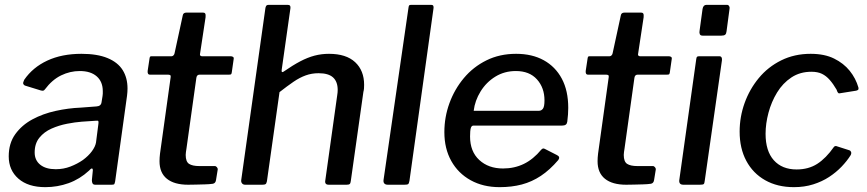

<svg xmlns="http://www.w3.org/2000/svg" viewBox="-20 -762 3578 792"><path d="M347 -58Q309 -23 263 -6.5Q217 10 167 10Q96 10 56 -25Q16 -60 16 -117Q16 -171 43 -208.5Q70 -246 113.5 -269.5Q157 -293 209.5 -304.5Q262 -316 312 -318L378 -323Q397 -324 399 -341L403 -366Q404 -371 404 -376Q404 -381 404 -386Q404 -425 379 -447Q354 -469 309 -469Q269 -469 232 -451Q195 -433 165 -393Q162 -389 158.5 -388Q155 -387 148 -389L83 -409Q78 -411 76 -416Q74 -421 80 -433Q115 -484 175 -512Q235 -540 316 -540Q381 -540 423.5 -522.5Q466 -505 486 -473Q506 -441 506 -397Q506 -390 505.5 -382.5Q505 -375 504 -367L455 -14Q453 -4 451 -2Q449 0 440 0H373Q365 0 362 -5Q359 -10 359 -19L363 -60Q362 -75 347 -58ZM386 -252Q387 -260 385.5 -262.5Q384 -265 376 -264L317 -260Q290 -258 256.5 -251.5Q223 -245 192.5 -231.5Q162 -218 142.5 -194Q123 -170 123 -133Q123 -101 146 -82.5Q169 -64 210 -64Q242 -64 270.5 -75Q299 -86 322 -102Q345 -119 359 -138Q373 -157 376 -174Z M756 0Q699 0 668.5 -24.5Q638 -49 638 -97Q638 -104 638.5 -112Q639 -120 640 -128L684 -444Q685 -450 682 -452Q679 -454 673 -454H598Q588 -454 589 -469L597 -522Q598 -528 600 -529Q602 -530 608 -530H688Q692 -530 695.5 -533.5Q699 -537 700 -542L734 -699Q736 -710 749 -710H818Q824 -710 826.5 -706Q829 -702 828 -691L805 -539Q804 -535 806.5 -532.5Q809 -530 813 -530H931Q937 -530 941 -527.5Q945 -525 944 -519L936 -463Q935 -457 933 -455.5Q931 -454 923 -454H803Q792 -454 790 -441L749 -148Q748 -141 747 -135Q746 -129 746 -123Q746 -95 760 -86Q774 -77 802 -77H866Q871 -77 875 -72Q879 -67 878 -62L871 -19Q869 -6 858 -4Q845 -2 826 -1.5Q807 -1 788 -0.5Q769 0 756 0Z M991 0Q983 0 978.5 -5.5Q974 -11 975 -19L1075 -730Q1077 -738 1080 -740Q1083 -742 1089 -742H1167Q1180 -742 1178 -728L1142 -474Q1140 -461 1149 -466Q1188 -493 1218.5 -509Q1249 -525 1277.5 -532.5Q1306 -540 1337 -540Q1408 -540 1445 -505.5Q1482 -471 1482 -412Q1482 -405 1481.5 -397.5Q1481 -390 1479 -383L1427 -15Q1426 -6 1422.5 -3Q1419 0 1410 0H1336Q1318 0 1322 -19L1371 -369Q1372 -375 1372.5 -380.5Q1373 -386 1373 -391Q1373 -425 1354 -442.5Q1335 -460 1294 -460Q1266 -460 1241 -451Q1216 -442 1190.5 -424.5Q1165 -407 1133 -382L1081 -14Q1079 -5 1075.5 -2.5Q1072 0 1062 0Z M1669 -16Q1667 -5 1663.5 -2.5Q1660 0 1648 0H1580Q1570 0 1565.5 -5Q1561 -10 1562 -19L1665 -730Q1666 -738 1668 -740Q1670 -742 1677 -742H1759Q1771 -742 1768 -726Z M2041 10Q1973 10 1921.5 -18.5Q1870 -47 1841.5 -98Q1813 -149 1813 -217Q1813 -279 1834 -336.5Q1855 -394 1893.5 -440Q1932 -486 1986.5 -513Q2041 -540 2109 -540Q2175 -540 2223 -513.5Q2271 -487 2297.5 -437.5Q2324 -388 2324 -317Q2324 -304 2323 -289.5Q2322 -275 2320 -260Q2319 -252 2314 -248Q2309 -244 2299 -244H1933Q1925 -244 1922 -233.5Q1919 -223 1919 -199Q1919 -137 1957 -102Q1995 -67 2055 -67Q2102 -67 2141 -86Q2180 -105 2213 -145Q2218 -150 2222 -149.5Q2226 -149 2231 -146L2278 -122Q2292 -115 2283 -102Q2248 -61 2211 -36.5Q2174 -12 2132.5 -1Q2091 10 2041 10ZM2203 -305Q2213 -305 2219.5 -313.5Q2226 -322 2226 -348Q2226 -400 2195 -434.5Q2164 -469 2108 -469Q2061 -469 2023.5 -446Q1986 -423 1962.5 -385Q1939 -347 1934 -305Z M2563 0Q2506 0 2475.5 -24.5Q2445 -49 2445 -97Q2445 -104 2445.5 -112Q2446 -120 2447 -128L2491 -444Q2492 -450 2489 -452Q2486 -454 2480 -454H2405Q2395 -454 2396 -469L2404 -522Q2405 -528 2407 -529Q2409 -530 2415 -530H2495Q2499 -530 2502.5 -533.5Q2506 -537 2507 -542L2541 -699Q2543 -710 2556 -710H2625Q2631 -710 2633.5 -706Q2636 -702 2635 -691L2612 -539Q2611 -535 2613.5 -532.5Q2616 -530 2620 -530H2738Q2744 -530 2748 -527.5Q2752 -525 2751 -519L2743 -463Q2742 -457 2740 -455.5Q2738 -454 2730 -454H2610Q2599 -454 2597 -441L2556 -148Q2555 -141 2554 -135Q2553 -129 2553 -123Q2553 -95 2567 -86Q2581 -77 2609 -77H2673Q2678 -77 2682 -72Q2686 -67 2685 -62L2678 -19Q2676 -6 2665 -4Q2652 -2 2633 -1.5Q2614 -1 2595 -0.5Q2576 0 2563 0Z M2887 -16Q2886 -5 2882.5 -2.5Q2879 0 2867 0H2799Q2789 0 2785 -5Q2781 -10 2782 -19L2852 -518Q2853 -526 2855.5 -528Q2858 -530 2865 -530H2947Q2954 -530 2956.5 -525Q2959 -520 2958 -513ZM2977 -633Q2976 -623 2971.5 -619Q2967 -615 2956 -615H2878Q2869 -615 2866.5 -621.5Q2864 -628 2866 -637L2878 -725Q2881 -742 2894 -742H2979Q2985 -742 2988 -736Q2991 -730 2989 -723Z M3324 -540Q3381 -540 3420.5 -520.5Q3460 -501 3485 -470Q3510 -439 3521 -401Q3522 -395 3520.5 -392.5Q3519 -390 3512 -388L3443 -377Q3439 -376 3436 -380.5Q3433 -385 3431 -392Q3417 -416 3402.5 -432.5Q3388 -449 3370.5 -457.5Q3353 -466 3327 -466Q3280 -466 3244.5 -442.5Q3209 -419 3185.5 -380.5Q3162 -342 3150 -297Q3138 -252 3138 -210Q3138 -139 3172 -101Q3206 -63 3266 -63Q3315 -63 3351 -86Q3387 -109 3420 -156Q3425 -162 3434 -158L3484 -142Q3488 -141 3490.5 -135.5Q3493 -130 3489 -122Q3474 -98 3451.5 -74.5Q3429 -51 3400 -32Q3371 -13 3334.5 -1.5Q3298 10 3255 10Q3187 10 3136.5 -18.5Q3086 -47 3058.5 -98.5Q3031 -150 3031 -219Q3031 -280 3051.5 -337Q3072 -394 3110 -440Q3148 -486 3202.5 -513Q3257 -540 3324 -540Z"/></svg>

Font: Libre Franklin Thin Medium
Style: Italic
Weight: 500
Italic angle: -8°
Version: Version 3.000